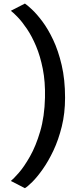

<svg xmlns="http://www.w3.org/2000/svg" viewBox="-20 -880 436 1052"><path d="M116.5 -860.5Q129 -852.5 155 -828.2Q181 -804 212 -762.8Q243 -721.5 271.2 -662Q299.5 -602.5 318 -523.2Q336.5 -444 336.5 -344.5Q336.5 -259.5 318.5 -186.8Q300.5 -114 272.8 -55.2Q245 3.5 214.2 47Q183.5 90.5 157 116.8Q130.5 143 116.5 151L39.5 111.5Q53 101 82.5 67.5Q112 34 144.2 -22.8Q176.5 -79.5 200.2 -160Q224 -240.5 226.5 -345.5Q228.5 -432 214.5 -502.5Q200.5 -573 177.5 -627.5Q154.5 -682 128 -721.2Q101.5 -760.5 77.8 -785.2Q54 -810 39.5 -821Z"/></svg>

Font: Tracken
Style: Regular
Weight: 400
Designer: Eben Sorkin
Foundry: Eben Sorkin
Version: Version 2.001